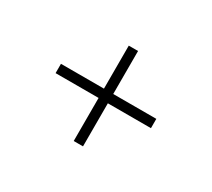

<svg xmlns="http://www.w3.org/2000/svg" viewBox="-91 -656 820 743"><g transform="rotate(30 319.0 -285.0)"><path d="M298.3 -71.4V-263.8H106.2V-305.4H298.3V-497.5H339.8V-305.4H532.3V-263.8H339.8V-71.4Z"/></g></svg>

Font: Inter UI Extra Light
Style: Regular
Weight: 200
Designer: Rasmus Andersson
Foundry: rsms
Version: 3.2;8d6f07862